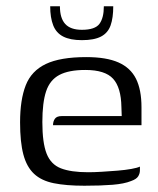

<svg xmlns="http://www.w3.org/2000/svg" viewBox="-20 -586 505 612"><path d="M249 6Q191 6 151.5 -2Q112 -10 88.5 -32Q65 -54 54.5 -93.5Q44 -133 44 -196Q44 -268 62 -314Q80 -360 126 -382Q172 -404 255 -404Q319 -404 357.5 -387Q396 -370 413.5 -335Q431 -300 431 -244V-187H149Q149 -199 155 -207.5Q161 -216 177 -216H368L367 -245Q366 -307 340.5 -335Q315 -363 252 -363Q199 -363 169 -347Q139 -331 127 -295Q115 -259 115 -197Q115 -131 128.5 -96.5Q142 -62 174 -49.5Q206 -37 261 -37Q280 -37 304.5 -38.5Q329 -40 354 -42Q379 -44 398.5 -47.5Q418 -51 426 -55V-43Q426 -33 420.5 -24Q415 -15 398 -9Q376 0 338.5 3Q301 6 249 6ZM241 -458Q204 -458 181.5 -469.5Q159 -481 149.5 -505.5Q140 -530 140 -566H171Q171 -528 188 -509.5Q205 -491 241 -491Q283 -491 297 -510Q311 -529 311 -566H341Q341 -529 332.5 -505Q324 -481 302 -469.5Q280 -458 241 -458Z"/></svg>

Font: Genos
Style: Regular
Weight: 400
Designer: Robert E. Leuschke
Foundry: Robert E. Leuschke
Version: Version 1.010